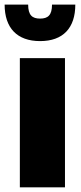

<svg xmlns="http://www.w3.org/2000/svg" viewBox="-37 -805 346 825"><path d="M48.3 0H242.2V-555.2H48.3ZM186.5 -785.2C186.5 -739.7 168.9 -725.1 135.3 -725.1C101.6 -725.1 84 -739.7 84 -785.2H-17.1C-17.1 -685.1 36.1 -628.4 135.3 -628.4C234.4 -628.4 286.6 -685.1 286.6 -785.2Z"/></svg>

Font: Estedad Black
Style: Regular
Weight: 900
Designer: Amin Abedi
Version: Version 7.3